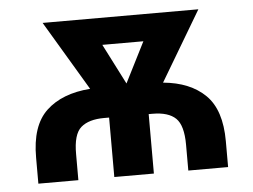

<svg xmlns="http://www.w3.org/2000/svg" viewBox="-43 -581 836 635"><g transform="rotate(-5 374.5 -264.0)"><path d="M192.5 0H59.7V-85.9Q59.3 -192.1 111.5 -241.3Q163.7 -290.5 257.5 -297.6L120 -528.4H637.1L499.6 -296.9Q589.1 -288.7 639.4 -239.3Q689.6 -190 689.6 -85.9V0H557.5V-85.9Q557.5 -149.9 533 -173.7Q508.5 -197.4 455.6 -197.4H443.2V0H311.8V-197.4H295.1Q244.3 -197.4 218.2 -174.9Q192.1 -152.3 192.5 -85.9ZM378.9 -304.7 446.7 -438.9H310.4Z"/></g></svg>

Font: Inter UI Semi Bold
Style: Regular
Weight: 600
Designer: Rasmus Andersson
Foundry: rsms
Version: 3.2;8d6f07862